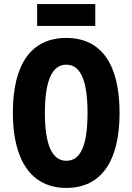

<svg xmlns="http://www.w3.org/2000/svg" viewBox="-20 -911 649 941"><path d="M447 -891H162V-784H447ZM566 -358C566 -591 480 -725 305 -725C134 -725 43 -598 43 -359C43 -127 132 10 305 10C479 10 566 -125 566 -358ZM200 -358C200 -515 235 -594 305 -594C374 -594 409 -518 409 -358C409 -198 375 -123 305 -123C235 -123 200 -202 200 -358Z"/></svg>

Font: Noto Sans Gujarati UI ExtraCondensed ExtraBold
Style: Regular
Weight: 800
Width: 2
Designer: Jelle Bosma - Monotype Design Team, Universal Thirst
Foundry: Monotype Imaging Inc.
Version: Version 2.106